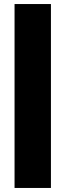

<svg xmlns="http://www.w3.org/2000/svg" viewBox="-20 -740 322 950"><path d="M52 190H232V-720H52Z"/></svg>

Font: Fixel Display Black
Style: Italic
Weight: 900
Italic angle: -10°
Designer: AlfaBravo + MacPaw
Foundry: Kyrylo Tkachov, Marchela Mozhyna, Serhii Makarenko, Maria Weinstein, Zakhar Kryvoshyya
Version: Version 1.210;Glyphs 3.2 (3217)